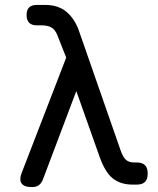

<svg xmlns="http://www.w3.org/2000/svg" viewBox="-20 -750 640 780"><path d="M154 -20Q148 -5 137.5 2.5Q127 10 110 10Q78 10 67.5 -5Q57 -20 69 -50L249 -516L213 -607Q204 -630 188.5 -638.5Q173 -647 150 -647H130Q109 -647 98.5 -657.5Q88 -668 88 -689Q88 -710 98.5 -720Q109 -730 130 -730H163Q217 -730 250.5 -701.5Q284 -673 301 -624L470 -139Q480 -110 492.5 -100Q505 -90 525 -90H535Q558 -90 569 -79Q580 -68 580 -45Q580 -22 569 -11Q558 0 535 0H520Q470 0 438.5 -25Q407 -50 385 -112L290 -380Z"/></svg>

Font: Maple Mono
Style: Regular
Weight: 400
Monospace: yes
Designer: subframe7536
Version: Version 7.300